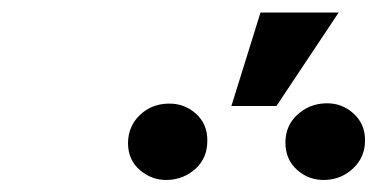

<svg xmlns="http://www.w3.org/2000/svg" viewBox="-20 -892 627 312"><path d="M403.3 -871.6 356 -719.7H429.2L530.3 -871.6ZM188 -659.7Q188 -631.8 207.8 -615.2Q227.5 -598.6 252.9 -599.6Q278.8 -600.6 297.9 -617.9Q316.9 -635.3 316.9 -663.1Q317.4 -690.4 298.1 -707.5Q278.8 -724.6 252.4 -723.6Q225.6 -722.7 207 -704.8Q188.5 -687 188 -659.7ZM443.8 -660.2Q443.8 -632.8 463.1 -615.7Q482.4 -598.6 508.8 -599.6Q535.2 -600.6 554.2 -618.7Q573.2 -636.7 573.2 -664.1Q573.2 -690.9 554 -708Q534.7 -725.1 508.8 -724.1Q481.9 -723.1 462.9 -705.3Q443.8 -687.5 443.8 -660.2Z"/></svg>

Font: Roboto Mono SemiBold
Style: Italic
Weight: 600
Italic angle: -10°
Monospace: yes
Designer: Google
Version: Version 3.000